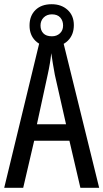

<svg xmlns="http://www.w3.org/2000/svg" viewBox="-20 -956 490 910"><path d="M361 -66 309 -289H142L90 -66H0L173 -780H274L450 -66ZM240 -601Q235 -629 230.5 -655Q226 -681 223 -704Q218 -656 206 -602L155 -367H293ZM225 -735Q176 -735 148 -762.5Q120 -790 120 -835Q120 -881 148 -908.5Q176 -936 225 -936Q271 -936 300.5 -909Q330 -882 330 -837Q330 -791 301.5 -763Q273 -735 225 -735ZM226 -784Q249 -784 264 -798Q279 -812 279 -835Q279 -858 265.5 -873Q252 -888 226 -888Q202 -888 187 -873Q172 -858 172 -835Q172 -812 185.5 -798Q199 -784 226 -784Z"/></svg>

Font: Noto Sans Malayalam UI ExtraCondensed
Style: Regular
Weight: 400
Width: 2
Designer: Jelle Bosma - Monotype Design Team
Foundry: Monotype Imaging Inc.
Version: Version 2.104; ttfautohint (v1.8.4.7-5d5b)